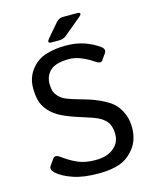

<svg xmlns="http://www.w3.org/2000/svg" viewBox="-129 -959 856 1060"><g transform="rotate(-15 299.0 -429.0)"><path d="M236.3 -752Q208.5 -752 230.5 -777.8L295.4 -853.5Q311 -871.6 335 -871.6H411.6Q449.2 -871.6 418.5 -846.2L321.8 -766.1Q304.7 -752 282.2 -752ZM68.8 -52.7Q43 -76.2 55.2 -93.8L80.6 -130.4Q93.8 -149.4 123 -127.4Q161.6 -98.6 203.4 -80.1Q245.1 -61.5 304.7 -61.5Q348.6 -61.5 378.9 -74.7Q409.2 -87.9 427.5 -112.5Q445.8 -137.2 445.8 -172.4Q445.8 -197.8 438.2 -219.5Q430.7 -241.2 414.1 -255.9Q397.5 -270.5 379.4 -278.8Q349.6 -292.5 290.3 -310.5Q231 -328.6 186.5 -349.6Q142.6 -370.6 116.5 -400.4Q90.3 -430.2 81.8 -461.7Q73.2 -493.2 73.2 -533.7Q73.2 -595.7 109.4 -640.6Q145.5 -685.5 198 -700.2Q250.5 -714.8 304.7 -714.8Q366.7 -714.8 412.6 -698.7Q458.5 -682.6 494.6 -656.7Q520 -638.7 506.3 -618.7L481.4 -583Q470.2 -566.9 437.5 -589.8Q412.6 -607.4 376.7 -622.8Q340.8 -638.2 305.7 -638.2Q260.7 -638.2 231 -627.7Q201.2 -617.2 184.1 -592.3Q167 -567.4 167 -534.7Q167 -514.2 170.9 -496.8Q174.8 -479.5 190.9 -461.4Q207 -443.4 230 -433.6Q260.7 -420.4 325.4 -402.6Q390.1 -384.8 438.5 -358.9Q483.4 -335 503.2 -308.8Q522.9 -282.7 533.9 -252.2Q544.9 -221.7 544.9 -183.6Q544.9 -114.3 509.3 -67.9Q473.6 -21.5 424.8 -3.4Q376 14.6 302.2 14.6Q213.9 14.6 155.8 -5.9Q97.7 -26.4 68.8 -52.7Z"/></g></svg>

Font: Istok
Style: Regular
Weight: 500
Designer: Andrey V. Panov
Foundry: Andrey V. Panov
Version: Version 1.0.3